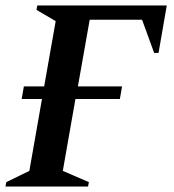

<svg xmlns="http://www.w3.org/2000/svg" viewBox="-29 -680 634 700"><path d="M-9 0 -6 -16 78 -57 124 -319H50L58 -365H132L174 -603L104 -644L107 -660H579L549 -487H533L489 -608H298L255 -365H416L408 -319H246L200 -57L295 -16L292 0Z"/></svg>

Font: Spectral SC SemiBold
Style: Italic
Weight: 600
Italic angle: -10°
Designer: Jean-Baptiste Levee
Foundry: Production Type
Version: Version 2.001